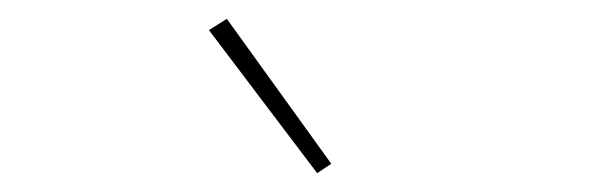

<svg xmlns="http://www.w3.org/2000/svg" viewBox="-20 -771 640 204"><path d="M202 -739 221 -751 332 -597 317 -587Z"/></svg>

Font: IBM Plex Sans Thai Thin
Style: Regular
Weight: 100
Designer: Mike Abbink, Paul van der Laan, Pieter van Rosmalen, Ben Mitchell, Mark Frömberg
Foundry: Bold Monday
Version: Version 1.1